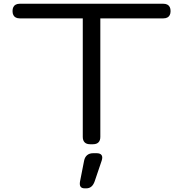

<svg xmlns="http://www.w3.org/2000/svg" viewBox="-20 -770 978 1025"><path d="M46.9 -710.9Q46.9 -723.6 51.3 -732.4Q55.7 -741.2 64.5 -745.6Q73.2 -750 85.9 -750H851.6Q864.3 -750 873 -745.6Q881.8 -741.2 886.2 -732.4Q890.6 -723.6 890.6 -710.9Q890.6 -698.2 886.2 -689.5Q881.8 -680.7 873 -676.3Q864.3 -671.9 851.6 -671.9H515.6V-39.1Q515.6 -20 505.6 -10Q495.6 0 476.6 0H460.9Q441.9 0 431.9 -10Q421.9 -20 421.9 -39.1V-671.9H85.9Q73.2 -671.9 64.5 -676.3Q55.7 -680.7 51.3 -689.5Q46.9 -698.2 46.9 -710.9ZM477.3 47.9H495.9Q515.4 47.9 522.4 58.3Q529.3 68.8 522.6 88.4L485.5 197.8Q472.5 235.4 441.2 235.4H431.5Q400.2 235.4 407.4 197.8L428.9 88.4Q432.6 68.8 445.2 58.3Q457.8 47.9 477.3 47.9Z"/></svg>

Font: Gyrochrome
Style: Regular
Weight: 400
Designer: David Moles
Foundry: David Moles
Version: Version 1.005;Glyphs 3.2.3 (3260)